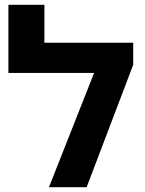

<svg xmlns="http://www.w3.org/2000/svg" viewBox="-20 -780 605 800"><path d="M165 -602H535V-510L341 0H184L372 -476H15V-760H165Z"/></svg>

Font: Noto Sans
Style: Bold
Weight: 700
Designer: Monotype Design Team
Foundry: Monotype Imaging Inc.
Version: Version 2.000;GOOG;noto-source:20170915:90ef993387c0; ttfaut